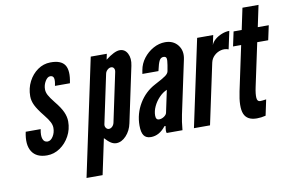

<svg xmlns="http://www.w3.org/2000/svg" viewBox="-86 -841 1814 1188"><g transform="rotate(-10 821.0 -247.0)"><path d="M151.5 8Q195.5 8 233 -17.5Q270.5 -43 293.2 -84.8Q316 -126.5 316 -176Q316 -206.5 301.8 -237.5Q287.5 -268.5 255 -308Q229 -340.5 219 -359.5Q209 -378.5 209 -396.5Q209 -424 223.2 -447.5Q237.5 -471 254.5 -471Q272 -471 276.5 -456Q281 -441 273.5 -407H367.5Q384 -485 360.5 -520.5Q337 -556 270 -555Q226.5 -554.5 190.5 -529.2Q154.5 -504 133 -462.2Q111.5 -420.5 111.5 -370.5Q111.5 -341.5 125.8 -312.2Q140 -283 176 -238.5Q199.5 -209.5 209.2 -190.2Q219 -171 219 -153.5Q219 -123 204 -99.5Q189 -76 169.5 -76Q147.5 -76 139.8 -97.8Q132 -119.5 140 -159H46Q29 -79.5 56.8 -35.8Q84.5 8 151.5 8Z M367 188H468L515.5 -36Q537.5 -12 553.8 -2Q570 8 586.5 8Q620 8 648.8 -22.8Q677.5 -53.5 687 -99L761 -448Q770.5 -493 754.5 -524Q738.5 -555 706 -555Q673 -555 616.5 -511L624 -547H523ZM556.5 -87Q545.5 -87 538.2 -97.2Q531 -107.5 533.5 -120L598.5 -427Q601.5 -440.5 612.5 -450.2Q623.5 -460 635.5 -460Q647 -460 652.8 -450.5Q658.5 -441 655.5 -427L590.5 -120Q587.5 -106 577.8 -96.5Q568 -87 556.5 -87Z M804 8Q857 8 897.5 -44H904.5Q898.5 -8.5 904 0H1003Q1006 -34 1008.8 -51.5Q1011.5 -69 1016.5 -95L1088 -431Q1099 -483 1070.8 -519Q1042.5 -555 991 -555Q952.5 -555 916.5 -535Q880.5 -515 855.2 -482Q830 -449 823 -409L819 -386H920Q930.5 -434 939.8 -450.5Q949 -467 965.5 -467Q980.5 -467 983.8 -455.8Q987 -444.5 981.5 -412.5L975 -375.5Q972.5 -361.5 955 -348.5Q937.5 -335.5 885.5 -308.5Q821.5 -275 783.8 -211.8Q746 -148.5 746 -74Q746 -31.5 759.8 -11.8Q773.5 8 804 8ZM872.5 -91Q852 -91 852 -118.5Q852 -146.5 865.5 -175.5Q879 -204.5 901.8 -228.2Q924.5 -252 951 -263L921.5 -124Q919 -111.5 903.8 -101.2Q888.5 -91 872.5 -91Z M1075 0H1176L1257 -380Q1262.5 -405 1280.5 -422.2Q1298.5 -439.5 1322.8 -445.8Q1347 -452 1371 -443L1395 -555Q1371 -555 1346.8 -545.2Q1322.5 -535.5 1304.2 -520Q1286 -504.5 1279.5 -486L1292.5 -547H1191.5Z M1469.5 8Q1496.5 8 1525 1L1546 -98Q1519.5 -94 1508 -94Q1489.5 -94 1487.8 -118Q1486 -142 1495 -184L1553 -456H1622L1641.5 -547H1572.5L1601 -682H1500L1471.5 -547H1420.5L1401 -456H1452L1392.5 -176Q1372 -79.5 1390 -35.8Q1408 8 1469.5 8Z"/></g></svg>

Font: League Gothic
Style: Italic
Weight: 400
Designer: The League of Moveable Type
Version: Version 1.600; ttfautohint (v1.8.3)